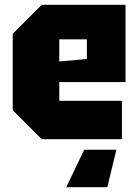

<svg xmlns="http://www.w3.org/2000/svg" viewBox="-20 -580 576 800"><path d="M33 -121V-439L154 -560H503V-238H227V-160H488V0H154ZM227 -324 342 -334V-416H227ZM465 44 427 200H256L331 44Z"/></svg>

Font: Tektur SemiCondensed ExtraBold
Style: Regular
Weight: 800
Width: 4
Designer: Adam Jagosz
Foundry: Adam Jagosz
Version: Version 1.005;gftools[0.9.30]